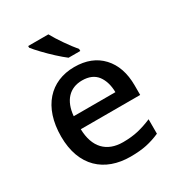

<svg xmlns="http://www.w3.org/2000/svg" viewBox="-183 -884 938 1013"><g transform="rotate(-30 286.0 -378.0)"><path d="M140.1 -766.1V-755.9C149.4 -743.7 163.6 -728 181.6 -709C218.3 -670.4 262.2 -629.9 293.9 -606H365.2V-618.2C334 -654.8 286.6 -722.7 263.2 -766.1ZM294.9 -548.8C149.9 -548.8 51.8 -445.8 51.8 -265.1C51.8 -83.5 160.2 9.8 316.9 9.8C355 9.8 387.7 6.8 415 1C442.4 -4.9 469.7 -13.7 497.1 -25.9V-113.8C468.3 -101.6 440.4 -92.3 413.6 -85.9C386.7 -79.6 355.5 -76.2 320.8 -76.2C221.2 -76.2 163.6 -136.2 161.1 -247.1H522.9V-305.2C522.9 -380.4 502.4 -439.9 461.9 -483.4C421.4 -526.9 365.7 -548.8 294.9 -548.8ZM294.9 -466.8C336.4 -466.8 366.7 -453.6 386.7 -427.7C406.2 -401.4 416.5 -367.2 417 -325.2H163.1C170.9 -415.5 218.8 -466.8 294.9 -466.8Z"/></g></svg>

Font: Noto Reveo Sans
Style: Regular
Weight: 500
Designer: Monotype Design Team
Foundry: Monotype Imaging Inc.
Version: Version 2.007